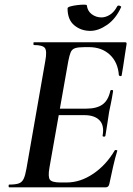

<svg xmlns="http://www.w3.org/2000/svg" viewBox="-20 -807 571 827"><path d="M20 0Q17 0 17 -6Q17 -12 20 -12Q47 -12 61 -17Q75 -22 82 -37Q89 -52 94 -81L175 -544Q183 -587 173.5 -600Q164 -613 126 -613Q124 -613 124 -619Q124 -625 126 -625H519Q527 -625 525 -616Q522 -597 518 -571Q514 -545 510.5 -521Q507 -497 504 -482Q503 -478 497.5 -479.5Q492 -481 492 -483Q488 -539 453 -571.5Q418 -604 363 -604H345Q317 -604 303.5 -599.5Q290 -595 284.5 -582Q279 -569 274 -543L193 -85Q186 -45 195 -33Q204 -21 241 -21H267Q326 -21 381.5 -58.5Q437 -96 474 -159Q476 -162 481.5 -160.5Q487 -159 485 -157Q476 -128 467 -88.5Q458 -49 451 -15Q448 0 435 0ZM434 -222Q433 -218 427 -218.5Q421 -219 422 -223Q430 -267 408.5 -289Q387 -311 344 -311H187L191 -339H351Q396 -339 421 -356.5Q446 -374 455 -415Q456 -420 462 -419.5Q468 -419 467 -414Q462 -382 458 -363.5Q454 -345 450 -325Q446 -300 442.5 -275.5Q439 -251 434 -222ZM369 -674Q329 -674 300 -698Q271 -722 271 -771Q271 -776 283.5 -779.5Q296 -783 312.5 -785Q329 -787 341.5 -787Q354 -787 354 -784Q357 -759 375.5 -745.5Q394 -732 417 -732Q435 -732 453.5 -743.5Q472 -755 485 -780Q489 -785 496 -782Q503 -779 502 -777Q479 -726 441.5 -700Q404 -674 369 -674Z"/></svg>

Font: Cormorant Light
Style: Italic
Weight: 300
Italic angle: -10°
Designer: Christian Thalmann (Catharsis Fonts)
Foundry: Catharsis Fonts
Version: Version 4.000